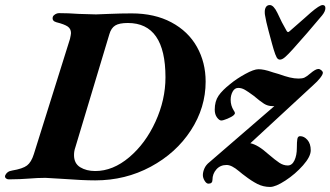

<svg xmlns="http://www.w3.org/2000/svg" viewBox="-71 -707 1308 760"><path d="M177 1Q119 -3 109 -3Q78 -3 42 0Q28 1 8 2Q-12 3 -36 3Q-43 3 -47.5 -1Q-52 -5 -51 -11Q-44 -29 -23 -32Q19 -39 36 -52Q53 -65 63 -97L206 -553Q210 -571 210 -576Q210 -593 197 -602Q184 -611 152 -619Q134 -624 138 -640Q140 -646 147.5 -650.5Q155 -655 162 -655Q200 -655 240 -652Q290 -650 309 -650Q323 -650 361 -652Q409 -654 450 -654Q541 -654 607.5 -618.5Q674 -583 708.5 -521.5Q743 -460 743 -384Q743 -281 684.5 -191Q626 -101 525.5 -47Q425 7 306 7Q257 7 177 1ZM584 -401Q584 -616 435 -616Q401 -616 385 -606Q369 -596 362 -572L227 -123Q222 -109 222 -93Q222 -60 246.5 -45Q271 -30 306 -30Q376 -30 440.5 -84.5Q505 -139 544.5 -225.5Q584 -312 584 -401ZM1207 -419Q1207 -412 1196 -398Q1185 -384 1170 -371L920 -140Q950 -134 991 -97Q1019 -73 1035 -62.5Q1051 -52 1068 -52Q1085 -52 1094.5 -72Q1104 -92 1104 -121Q1104 -146 1106 -157Q1108 -168 1117 -168Q1133 -168 1146 -153Q1159 -138 1159 -112Q1159 -87 1128.5 -52.5Q1098 -18 1059 7.5Q1020 33 998 33Q971 33 947.5 21Q924 9 897 -12Q891 -16 875.5 -29Q860 -42 848 -48Q836 -54 826 -54Q801 -54 785.5 -36.5Q770 -19 770 5Q770 20 754 20Q746 20 739 8.5Q732 -3 732 -14Q732 -26 738 -40Q744 -54 758 -65L1015 -287H1007Q989 -287 974 -296.5Q959 -306 933 -328Q910 -345 897.5 -352Q885 -359 872 -359Q858 -359 850 -344.5Q842 -330 842 -312Q842 -289 854 -270Q859 -263 859 -259Q859 -256 854 -251Q846 -244 829 -237Q812 -230 805 -230Q797 -230 788 -242Q779 -254 779 -273Q779 -306 794 -328Q809 -350 841 -375Q865 -395 899.5 -414Q934 -433 952 -433Q974 -433 1005 -422Q1004 -422 1032 -414Q1057 -405 1075.5 -400.5Q1094 -396 1111 -396Q1126 -396 1134.5 -400Q1143 -404 1157 -416Q1178 -434 1189 -434Q1195 -434 1201 -429Q1207 -424 1207 -419ZM1012 -512 1006 -533Q1002 -548 992 -585Q982 -622 978 -647Q977 -651 977 -660Q977 -672 982 -679.5Q987 -687 997 -687Q1012 -687 1027 -656Q1044 -618 1064 -584Q1067 -580 1069 -580Q1072 -580 1076 -584L1132 -633L1159 -657Q1194 -687 1206 -687Q1217 -687 1217 -675Q1217 -662 1204 -646Q1143 -573 1088 -512Q1069 -491 1057.5 -481Q1046 -471 1037 -471Q1029 -471 1024 -480Q1019 -489 1012 -512Z"/></svg>

Font: EB Garamond
Style: Bold Italic
Weight: 700
Italic angle: -17.2°
Designer: Georg Duffner and Octavio Pardo
Foundry: Georg Duffner
Version: Version 1.000